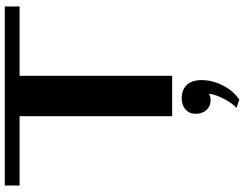

<svg xmlns="http://www.w3.org/2000/svg" viewBox="-129 -611 1021 803"><g transform="rotate(-90 381.5 -209.5)"><path d="M297 -638H7V-700H756V-638H466V0H297ZM332 269Q352 251 370 216Q388 181 391 154Q378 161 365 161Q339 161 323 143.5Q307 126 307 98Q307 72 325 56Q343 40 371 40Q408 40 428 61.5Q448 83 448 123Q448 169 425.5 212.5Q403 256 366 281Z"/></g></svg>

Font: Fahkwang
Style: Bold
Weight: 700
Designer: Suppakit Chalermlarp | Katatrad Co.,Ltd.
Foundry: Cadson Demak Co.,Ltd.
Version: Version 1.000; ttfautohint (v1.6)